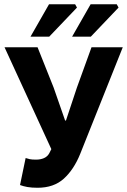

<svg xmlns="http://www.w3.org/2000/svg" viewBox="-20 -875 600 907"><path d="M157.6 12Q129.2 12 109.2 8.4Q89.2 4.7 74.6 -0.9L101.1 -128.5Q109.9 -125.5 120.1 -123.2Q130.4 -120.9 150.3 -120.9Q171.5 -120.9 187.8 -128.1Q204.1 -135.3 212.7 -150.9L222.5 -170.5L1.4 -651.8H157.4L233.3 -461.5L287.6 -305.7H291.6L343.4 -461.5L412.3 -651.8H560L358.8 -147.9Q328.9 -74 281.5 -31Q234.1 12 157.6 12ZM124.1 -701.8 211.5 -854.7H335L343.6 -839.2L212.5 -701.8ZM320.6 -701.8 408 -854.7H531.5L540 -839.2L409 -701.8Z"/></svg>

Font: Source Sans 3
Style: Regular
Weight: 200
Designer: Paul D. Hunt
Foundry: Adobe
Version: Version 3.046;hotconv 1.0.118;makeotfexe 2.5.65603